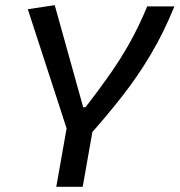

<svg xmlns="http://www.w3.org/2000/svg" viewBox="-20 -718 690 738"><path d="M196.3 0 247.6 -290H349.1L297.9 0ZM241.7 -207 86.9 -682.6 190.4 -698.2 299.8 -305.7H308.6Q360.4 -372.6 402.3 -432.4Q444.3 -492.2 479.5 -555.2Q514.6 -618.2 545.9 -693.4H650.4Q609.9 -593.8 559.8 -509.3Q509.8 -424.8 448.7 -346.9Q387.7 -269 314.5 -187.5Z"/></svg>

Font: Cascadia Mono NF
Style: Italic
Weight: 400
Italic angle: -10°
Monospace: yes
Designer: Aaron Bell
Foundry: Saja Typeworks
Version: Version 2404.023